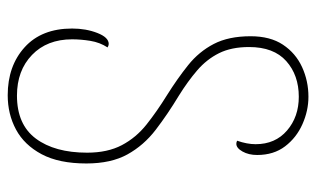

<svg xmlns="http://www.w3.org/2000/svg" viewBox="-181 -629 820 498"><g transform="rotate(90 229.0 -380.0)"><path d="M227 10Q151 10 102.5 -34Q54 -78 54 -157Q54 -193 65.5 -222.5Q77 -252 94 -252Q98 -252 103 -249Q90 -229 86 -204.5Q82 -180 82 -157Q82 -92 122.5 -53Q163 -14 228 -14Q303 -14 339.5 -63Q376 -112 376 -196Q376 -249 356.5 -286Q337 -323 303 -350Q269 -377 227 -403Q184 -430 149 -458Q114 -486 94 -524.5Q74 -563 74 -620Q74 -671 96 -704Q118 -737 154 -753.5Q190 -770 231 -770Q267 -770 302 -754.5Q337 -739 359.5 -709.5Q382 -680 382 -637Q382 -615 373 -599Q364 -583 353 -583Q349 -583 345 -585Q354 -611 354 -633Q354 -684 318.5 -714.5Q283 -745 231 -745Q175 -745 138.5 -712.5Q102 -680 102 -616Q102 -570 118 -538Q134 -506 162.5 -481.5Q191 -457 228 -434Q276 -405 316.5 -374Q357 -343 380.5 -300.5Q404 -258 404 -194Q404 -123 380 -78Q356 -33 316 -11.5Q276 10 227 10Z"/></g></svg>

Font: Noto Serif Georgian SemiCondensed Thin
Style: Regular
Weight: 100
Width: 4
Designer: Monotype Design Team, Akaki Razmadze
Foundry: Google LLC
Version: Version 2.003; ttfautohint (v1.8.4.7-5d5b)